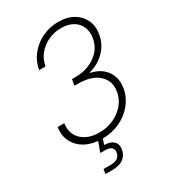

<svg xmlns="http://www.w3.org/2000/svg" viewBox="-223 -848 1033 1163"><g transform="rotate(-30 293.5 -266.5)"><path d="M254.9 9.8Q189 9.8 140.6 -15.4Q92.3 -40.5 69.1 -85.2Q45.9 -129.9 54.7 -187.5H100.6Q93.8 -141.1 111.6 -106.2Q129.4 -71.3 167.2 -51.5Q205.1 -31.7 257.3 -31.7Q312.5 -31.7 358.6 -53Q404.8 -74.2 435.1 -110.6Q465.3 -147 472.7 -191.9Q481 -240.2 461.2 -276.6Q441.4 -313 398.9 -333Q356.4 -353 294.4 -353H267.6L274.9 -395.5H301.3Q353.5 -395.5 397.7 -414.1Q441.9 -432.6 471.4 -466.6Q501 -500.5 508.3 -546.4Q515.6 -589.8 501.2 -623.5Q486.8 -657.2 453.6 -676.8Q420.4 -696.3 371.6 -696.3Q323.2 -696.3 281.2 -676.8Q239.3 -657.2 210.9 -622.8Q182.6 -588.4 174.8 -542H129.9Q140.1 -599.6 175.3 -643.6Q210.4 -687.5 262.5 -712.4Q314.5 -737.3 375.5 -737.3Q437 -737.3 480 -712.2Q522.9 -687 542.7 -644Q562.5 -601.1 553.2 -547.9Q543 -485.4 498.8 -439.5Q454.6 -393.6 388.2 -376.5L387.2 -373.5Q435.5 -363.8 467 -338.1Q498.5 -312.5 512 -274.9Q525.4 -237.3 517.6 -190.9Q507.8 -134.3 470.9 -88.6Q434.1 -43 378.2 -16.6Q322.3 9.8 254.9 9.8ZM163.1 204.1 168 171.9H218.8Q248.5 171.9 265.9 159.9Q283.2 147.9 287.1 125.5Q290.5 103 277.3 90.6Q264.2 78.1 232.4 78.1H199.7L232.9 -13.7H259.8L260.3 0L244.1 47.4Q288.1 48.8 308.8 68.8Q329.6 88.9 323.7 125Q317.4 163.1 288.8 183.6Q260.3 204.1 213.9 204.1Z"/></g></svg>

Font: Inter 20pt ExtraLight
Style: Italic
Weight: 250
Italic angle: -9.3988°
Version: Version 4.001;git-66647c0bb